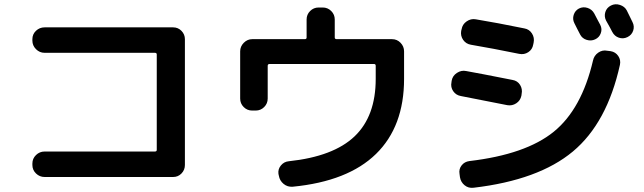

<svg xmlns="http://www.w3.org/2000/svg" viewBox="-20 -842 3040 906"><path d="M190.4 -6.8Q167 -6.8 149.9 -23.4Q132.8 -40 132.8 -63.5V-70.3Q132.8 -93.8 149.9 -110.4Q167 -127 190.4 -127H710.9Q719.7 -127 719.7 -134.8V-585Q719.7 -592.8 710.9 -592.8H190.4Q167 -592.8 149.9 -609.9Q132.8 -627 132.8 -650.4V-657.2Q132.8 -680.7 149.9 -696.8Q167 -712.9 190.4 -712.9H796.9Q820.3 -712.9 836.4 -696.3Q852.5 -679.7 852.5 -657.2V-63.5Q852.5 -40 836.4 -23.4Q820.3 -6.8 796.9 -6.8Z M1169.9 -320.3Q1146.5 -320.3 1129.9 -336.9Q1113.3 -353.5 1113.3 -377V-599.6Q1113.3 -623 1130.4 -640.1Q1147.5 -657.2 1169.9 -657.2H1418Q1426.8 -657.2 1426.8 -665V-750Q1426.8 -773.4 1443.4 -790Q1460 -806.6 1483.4 -806.6H1502.9Q1526.4 -806.6 1543 -790Q1559.6 -773.4 1559.6 -750V-665Q1559.6 -657.2 1569.3 -657.2H1830.1Q1853.5 -657.2 1870.1 -640.1Q1886.7 -623 1886.7 -599.6V-469.7Q1886.7 -245.1 1754.4 -115.7Q1622.1 13.7 1361.3 39.1Q1336.9 41 1318.4 25.9Q1299.8 10.7 1295.9 -12.7L1293.9 -21.5Q1291 -43.9 1305.7 -61.5Q1320.3 -79.1 1342.8 -81.1Q1553.7 -103.5 1653.3 -198.7Q1752.9 -293.9 1752.9 -469.7V-531.2Q1752.9 -540 1745.1 -540H1252Q1243.2 -540 1243.2 -531.2V-377Q1243.2 -353.5 1226.6 -336.9Q1210 -320.3 1186.5 -320.3Z M2861.3 -600.6Q2884.8 -596.7 2897.5 -577.6Q2910.2 -558.6 2905.3 -536.1Q2844.7 -261.7 2683.1 -127Q2521.5 7.8 2214.8 43.9Q2190.4 46.9 2172.4 32.2Q2154.3 17.6 2150.4 -5.9L2148.4 -21.5Q2144.5 -43.9 2158.2 -61.5Q2171.9 -79.1 2195.3 -82Q2460.9 -113.3 2592.8 -220.2Q2724.6 -327.1 2778.3 -556.6Q2783.2 -580.1 2803.2 -593.8Q2823.2 -607.4 2845.7 -602.5ZM2788.1 -656.2Q2769.5 -647.5 2748.5 -653.8Q2727.5 -660.2 2717.8 -678.7Q2712.9 -687.5 2704.1 -705.1Q2695.3 -722.7 2690.4 -732.4Q2680.7 -751 2687 -771.5Q2693.4 -792 2711.9 -801.8Q2731.4 -811.5 2752.4 -804.7Q2773.4 -797.9 2784.2 -778.3Q2789.1 -769.5 2797.9 -752Q2806.6 -734.4 2812.5 -724.6Q2822.3 -705.1 2814.9 -685.1Q2807.6 -665 2788.1 -656.2ZM2937.5 -793Q2942.4 -783.2 2951.7 -764.2Q2960.9 -745.1 2964.8 -737.3Q2974.6 -717.8 2967.8 -697.3Q2960.9 -676.8 2940.9 -667Q2920.9 -657.2 2900.4 -664.1Q2879.9 -670.9 2869.1 -691.4Q2860.4 -709 2839.8 -745.1Q2830.1 -764.6 2836.4 -785.2Q2842.8 -805.7 2862.8 -815.9Q2882.8 -826.2 2905.3 -818.8Q2927.7 -811.5 2937.5 -793ZM2155.3 -388.7Q2131.8 -392.6 2118.7 -411.6Q2105.5 -430.7 2110.4 -454.1L2111.3 -460.9Q2115.2 -484.4 2136.2 -498Q2157.2 -511.7 2179.7 -506.8Q2235.4 -497.1 2398.4 -464.8Q2421.9 -460.9 2434.1 -441.4Q2446.3 -421.9 2441.4 -398.4L2440.4 -390.6Q2435.5 -367.2 2416 -354.5Q2396.5 -341.8 2374 -345.7Q2183.6 -383.8 2155.3 -388.7ZM2454.1 -708Q2477.5 -704.1 2490.2 -684.1Q2502.9 -664.1 2498 -640.6L2496.1 -631.8Q2492.2 -608.4 2472.7 -595.7Q2453.1 -583 2429.7 -587.9Q2305.7 -613.3 2202.1 -630.9Q2178.7 -634.8 2165.5 -653.8Q2152.3 -672.9 2156.2 -696.3L2158.2 -704.1Q2162.1 -727.5 2182.1 -741.2Q2202.1 -754.9 2224.6 -751Q2325.2 -734.4 2454.1 -708Z"/></svg>

Font: Rounded Mgen+ 1m bold
Style: Bold
Weight: 700
Designer: [Source Han Sans]
Ryoko NISHIZUKA  (kana & ideographs); Paul D. Hunt (Latin, Greek & Cyrillic); Wenlong ZHANG  (bopomofo
Version: Version 1.059.20150602